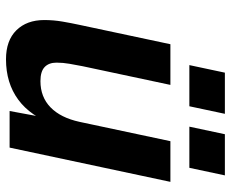

<svg xmlns="http://www.w3.org/2000/svg" viewBox="-85 -673 770 640"><g transform="rotate(90 300.0 -353.0)"><path d="M177.6 12Q115 12 80.9 -22.6Q46.8 -57.2 46.8 -115.6Q46.8 -146.4 51.9 -176.1Q57 -205.8 63 -233.4L127.4 -536H263L200.8 -243.8Q196.4 -221.2 192.6 -199.5Q188.8 -177.8 188.8 -156.4Q188.8 -130.8 203.5 -116.8Q218.2 -102.8 250.4 -102.8Q303.2 -102.8 337.8 -136.4Q372.4 -170 386.2 -233.2L450.6 -536H586.2L472 0H350L378.6 -154.4L396.2 -150.4Q367.8 -69.8 312.3 -28.9Q256.8 12 177.6 12ZM197 -599.2 222.2 -717.6H359.4L334.2 -599.2ZM402.2 -599.2 427.4 -717.6H564.6L539.4 -599.2Z"/></g></svg>

Font: Geist Mono
Style: Italic
Weight: 400
Italic angle: -12°
Monospace: yes
Designer: Basement.studio, Andrés Briganti, Mateo Zaragoza
Foundry: Basement.studio, Vercel, Andrés Briganti, Guido Ferreyra, Mateo Zaragoza
Version: Version 1.500